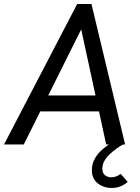

<svg xmlns="http://www.w3.org/2000/svg" viewBox="-38 -717 695 953"><path d="M-18 0 345 -697H416L583 0H489L365 -571L80 0ZM152 -164 191 -243H443L461 -164ZM517 216Q475 216 446.5 192.5Q418 169 418 128Q418 97 431.5 72.5Q445 48 465.5 29Q486 10 506 -2L573 0Q558 8 540.5 20.5Q523 33 506.5 48.5Q490 64 480 82Q470 100 470 120Q470 143 483.5 153Q497 163 514 163Q527 163 539 158.5Q551 154 561 146L596 186Q580 200 560 208Q540 216 517 216Z"/></svg>

Font: Hanken Grotesk
Style: Italic
Weight: 400
Italic angle: -8°
Designer: Alfredo Marco Pradil
Foundry: Hanken Design Co.
Version: Version 3.013